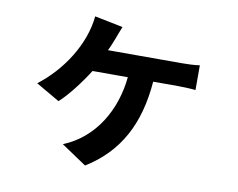

<svg xmlns="http://www.w3.org/2000/svg" viewBox="-76 -700 1108 895"><g transform="rotate(10 478.0 -252.5)"><path d="M93 -245 205 -180C244 -214 300 -287 337 -346H504C489 -191 408 -46 260 14L379 94C531 0 608 -142 624 -346H741C760 -346 796 -345 825 -342V-459C800 -455 762 -454 741 -454H391C402 -476 410 -498 417 -515C423 -532 430 -550 439 -572L305 -599C292 -462 201 -327 93 -245Z"/></g></svg>

Font: Kinto Sans
Style: Bold
Weight: 700
Designer: Authors: Ryoko NISHIZUKA  (kana & ideographs); Paul D. Hunt (Latin, Greek & Cyrillic); Wenlong ZHANG  (bopomofo); Sandol
Foundry: Adobe Systems Incorporated, ookami Inc.
Version: Version 0.001